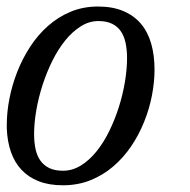

<svg xmlns="http://www.w3.org/2000/svg" viewBox="-20 -549 574 580"><path d="M0.5 -172.4Q0.5 -210 8.5 -251.2Q16.6 -292.5 32.2 -332.3Q47.9 -372.1 71 -407.7Q94.2 -443.4 124.8 -470.5Q155.3 -497.6 193.1 -513.4Q231 -529.3 275.9 -529.3Q320.3 -529.3 352.5 -515.6Q384.8 -502 405.8 -477.1Q426.8 -452.1 436.8 -417Q446.8 -381.8 446.8 -338.9Q446.8 -301.3 439 -260.7Q431.2 -220.2 415.5 -181.2Q399.9 -142.1 376.5 -107.4Q353 -72.8 322.3 -46.4Q291.5 -20 253.4 -4.6Q215.3 10.7 169.9 10.7Q127.9 10.7 96.9 -1.5Q65.9 -13.7 44.9 -36.1Q23.9 -58.6 12.9 -90.3Q2 -122.1 0.5 -161.1ZM277.3 -485.4Q249 -485.4 223.6 -469.2Q198.2 -453.1 176.8 -426.5Q155.3 -399.9 137.9 -364.7Q120.6 -329.6 108.4 -291.7Q96.2 -253.9 89.6 -215.6Q83 -177.2 83 -144Q83 -119.1 87.4 -98.6Q91.8 -78.1 102.1 -63.7Q112.3 -49.3 128.9 -41.3Q145.5 -33.2 170.4 -33.2Q198.7 -33.2 224.4 -49.1Q250 -64.9 271.5 -91.6Q293 -118.2 310.1 -153.1Q327.1 -188 339.1 -225.8Q351.1 -263.7 357.4 -301.8Q363.8 -339.8 363.8 -373.5Q363.8 -398.4 359.4 -419.2Q355 -439.9 345 -454.6Q335 -469.2 318.4 -477.3Q301.8 -485.4 277.3 -485.4Z"/></svg>

Font: Arian Grqi
Style: Italic
Weight: 400
Italic angle: -15°
Designer: Ruben Hakobyan (Tarumian)
Foundry: Ruben Hakobyan (Tarumian)
Version: Version 1.002